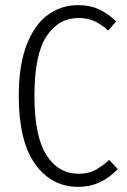

<svg xmlns="http://www.w3.org/2000/svg" viewBox="-20 -716 495 747"><path d="M432 -633 401 -597Q372 -623 345.5 -634.5Q319 -646 286 -646Q208 -646 161 -575Q114 -504 114 -343Q114 -186 160.5 -113Q207 -40 286 -40Q324 -40 350 -54Q376 -68 405 -94L438 -58Q373 11 285 11Q180 11 116.5 -78Q53 -167 53 -343Q53 -462 83.5 -541Q114 -620 166 -658Q218 -696 284 -696Q329 -696 363.5 -680.5Q398 -665 432 -633Z"/></svg>

Font: Fira Sans Extra Condensed Light
Style: Regular
Weight: 300
Width: 1
Designer: Carrois Corporate & Edenspiekermann AG
Foundry: Carrois Corporate GbR & Edenspiekermann AG
Version: Version 4.203